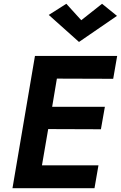

<svg xmlns="http://www.w3.org/2000/svg" viewBox="-20 -996 640 1016"><path d="M410 -889 520 -976 599 -912 398 -774 238 -917 331 -976ZM165 -700H600L579 -579L281 -580L256 -431H535L514 -312L235 -313L202 -121H501L480 0H46Z"/></svg>

Font: Von Semi
Style: Italic
Weight: 600
Version: Version 4.000; ttfautohint (v1.8.4.7-5d5b)